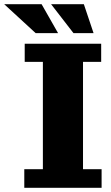

<svg xmlns="http://www.w3.org/2000/svg" viewBox="-91 -889 525 909"><path d="M24 0V-88H112V-596H26V-682H388V-596H302V-88H390V0ZM78 -732 -71 -869H106L184 -732ZM257 -732 151 -869H306L352 -732Z"/></svg>

Font: Montagu Slab 144pt
Style: Bold
Weight: 700
Designer: Florian Karsten
Foundry: Florian Karsten
Version: Version 1.000